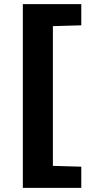

<svg xmlns="http://www.w3.org/2000/svg" viewBox="-20 -763 465 933"><path d="M91 150V-743H375V-640L237 -636V43L375 47V150Z"/></svg>

Font: Saira Expanded
Style: Bold
Weight: 700
Width: 7
Designer: Hector Gatti with collaboration of the Omnibus-Type team
Foundry: Omnibus-Type
Version: Version 1.100; ttfautohint (v1.8.3)